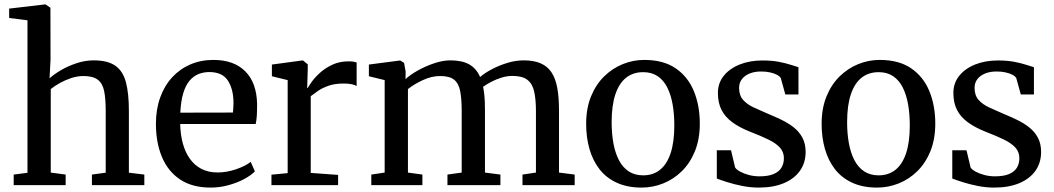

<svg xmlns="http://www.w3.org/2000/svg" viewBox="-20 -839 4778 870"><path d="M104.5 -56V-747L21.5 -757.5V-800L183.5 -819H186.5L208.5 -804L209 -568.5L204.5 -484Q222.5 -501 254.5 -520Q286.5 -539 325.8 -552.2Q365 -565.5 404.5 -565.5Q467.5 -565.5 502.2 -541.5Q537 -517.5 550.5 -466.8Q564 -416 564 -336.5V-56.5L634 -48V0H396.5V-48L459 -56.5V-337Q459 -391 452 -426Q445 -461 423 -477.8Q401 -494.5 357.5 -494.5Q331.5 -494.5 304.2 -485.8Q277 -477 252.5 -463.5Q228 -450 210 -435.5V-57L277.5 -48V0H42V-48Z M934.5 11Q851 11 796 -25.8Q741 -62.5 713.8 -127.8Q686.5 -193 686.5 -277.5Q686.5 -343.5 705.8 -397Q725 -450.5 760 -488.5Q795 -526.5 842.5 -547Q890 -567.5 946.5 -567.5Q1039.5 -567.5 1091 -516.2Q1142.5 -465 1145 -369Q1145 -338.5 1143.8 -316.2Q1142.5 -294 1138.5 -277H796.5Q797.5 -229 808.5 -188.8Q819.5 -148.5 840.8 -119Q862 -89.5 893.2 -73.5Q924.5 -57.5 966 -57.5Q1007.5 -57.5 1050.2 -72.2Q1093 -87 1116 -105.5L1135 -62.5Q1117 -44 1085.5 -27.2Q1054 -10.5 1014.8 0.2Q975.5 11 934.5 11ZM797 -328.5 1035.5 -329Q1036.5 -337.5 1037.2 -350.2Q1038 -363 1038 -372.5Q1038 -434 1013 -473.2Q988 -512.5 928.5 -512.5Q901.5 -512.5 878.5 -503Q855.5 -493.5 838 -472.2Q820.5 -451 810 -415.5Q799.5 -380 797 -328.5Z M1210 0V-47.5L1283.5 -54.5V-476L1212 -493.5V-546.5L1349.5 -565H1353L1374.5 -547.5V-528.5L1372 -440.5H1374.5Q1379 -449 1392.8 -468.5Q1406.5 -488 1430 -509.2Q1453.5 -530.5 1486 -545.8Q1518.5 -561 1559.5 -561Q1574 -561 1582.2 -559.5Q1590.5 -558 1596 -556V-449Q1590 -453.5 1575.2 -457Q1560.5 -460.5 1537 -460.5Q1497 -460.5 1468.8 -450.5Q1440.5 -440.5 1421.2 -427.2Q1402 -414 1388 -403V-55.5L1512 -46.5V0Z M1662.5 0V-48L1723 -57V-476L1651.5 -493.5V-546.5L1793.5 -565L1811 -554L1818 -514.5L1817.5 -480.5Q1839 -500.5 1874 -520Q1909 -539.5 1948 -552.5Q1987 -565.5 2020.5 -565.5Q2074 -565.5 2106.2 -547.2Q2138.5 -529 2155.5 -490Q2174.5 -507 2207.2 -524.5Q2240 -542 2278.2 -553.8Q2316.5 -565.5 2352.5 -565.5Q2399 -565.5 2430 -552Q2461 -538.5 2479.2 -510.8Q2497.5 -483 2505.2 -440.2Q2513 -397.5 2513 -338V-57L2584 -48V0H2347.5V-48L2408.5 -57V-334.5Q2408.5 -388.5 2400.5 -424.2Q2392.5 -460 2369.5 -477.5Q2346.5 -495 2302 -495Q2278 -495 2253.2 -487.5Q2228.5 -480 2206.5 -468.5Q2184.5 -457 2169 -445.5Q2172 -431 2174 -413.8Q2176 -396.5 2176.8 -377.2Q2177.5 -358 2177.5 -336.5V-57L2247.5 -48V0H2007.5V-48L2072 -57V-337Q2072 -391 2065.2 -426Q2058.5 -461 2037.8 -477.8Q2017 -494.5 1974 -494.5Q1935.5 -494.5 1895.5 -475.8Q1855.5 -457 1828.5 -435.5V-57L1894 -48V0Z M2636 -277.5Q2636 -348 2658 -402Q2680 -456 2717.5 -492.8Q2755 -529.5 2802 -548.5Q2849 -567.5 2899 -567.5Q2986.5 -567.5 3042 -529.2Q3097.5 -491 3124.2 -425.8Q3151 -360.5 3151 -279Q3151 -208.5 3129 -154.2Q3107 -100 3069.5 -63.2Q3032 -26.5 2985 -7.8Q2938 11 2887.5 11Q2822.5 11 2774.8 -11Q2727 -33 2696.5 -72.2Q2666 -111.5 2651 -164Q2636 -216.5 2636 -277.5ZM2894.5 -44.5Q2939 -44.5 2970.5 -69.5Q3002 -94.5 3018.8 -145Q3035.5 -195.5 3035.5 -271Q3035.5 -322 3027.8 -366Q3020 -410 3003.5 -442.8Q2987 -475.5 2960 -493.8Q2933 -512 2894.5 -512Q2849 -512 2817.2 -487Q2785.5 -462 2768.5 -411.8Q2751.5 -361.5 2751.5 -285.5Q2751.5 -234 2759.5 -190Q2767.5 -146 2784.5 -113.2Q2801.5 -80.5 2828.8 -62.5Q2856 -44.5 2894.5 -44.5Z M3417.5 11Q3380.5 11 3343 3.5Q3305.5 -4 3275 -13.8Q3244.5 -23.5 3228 -30V-158H3292.5L3311 -80Q3317 -70.5 3334 -61.2Q3351 -52 3373.8 -46Q3396.5 -40 3421 -40Q3460.5 -40 3485 -50.2Q3509.5 -60.5 3520.8 -79Q3532 -97.5 3532 -122Q3532 -150.5 3514 -170.2Q3496 -190 3462.2 -206.5Q3428.5 -223 3380.5 -241.5Q3332 -260.5 3299 -284.5Q3266 -308.5 3249.5 -340.8Q3233 -373 3233 -418Q3233 -462.5 3259.5 -495.5Q3286 -528.5 3331.8 -546.8Q3377.5 -565 3434.5 -565Q3477.5 -565 3509.5 -558.8Q3541.5 -552.5 3563.8 -545.2Q3586 -538 3598 -534.5V-411H3538.5L3518 -485Q3513.5 -493.5 3500.5 -500.2Q3487.5 -507 3469.2 -511Q3451 -515 3431 -515Q3400.5 -515.5 3377.5 -506.2Q3354.5 -497 3341.8 -480.5Q3329 -464 3329 -441Q3329 -406.5 3347.5 -386Q3366 -365.5 3395.8 -351.8Q3425.5 -338 3458.5 -324Q3491 -310.5 3521.8 -295.8Q3552.5 -281 3577 -261.5Q3601.5 -242 3616 -215Q3630.5 -188 3630.5 -150.5Q3630.5 -102 3605.2 -65.8Q3580 -29.5 3532.2 -9.2Q3484.5 11 3417.5 11Z M3703 -277.5Q3703 -348 3725 -402Q3747 -456 3784.5 -492.8Q3822 -529.5 3869 -548.5Q3916 -567.5 3966 -567.5Q4053.5 -567.5 4109 -529.2Q4164.5 -491 4191.2 -425.8Q4218 -360.5 4218 -279Q4218 -208.5 4196 -154.2Q4174 -100 4136.5 -63.2Q4099 -26.5 4052 -7.8Q4005 11 3954.5 11Q3889.5 11 3841.8 -11Q3794 -33 3763.5 -72.2Q3733 -111.5 3718 -164Q3703 -216.5 3703 -277.5ZM3961.5 -44.5Q4006 -44.5 4037.5 -69.5Q4069 -94.5 4085.8 -145Q4102.5 -195.5 4102.5 -271Q4102.5 -322 4094.8 -366Q4087 -410 4070.5 -442.8Q4054 -475.5 4027 -493.8Q4000 -512 3961.5 -512Q3916 -512 3884.2 -487Q3852.5 -462 3835.5 -411.8Q3818.5 -361.5 3818.5 -285.5Q3818.5 -234 3826.5 -190Q3834.5 -146 3851.5 -113.2Q3868.5 -80.5 3895.8 -62.5Q3923 -44.5 3961.5 -44.5Z M4484.5 11Q4447.5 11 4410 3.5Q4372.5 -4 4342 -13.8Q4311.5 -23.5 4295 -30V-158H4359.5L4378 -80Q4384 -70.5 4401 -61.2Q4418 -52 4440.8 -46Q4463.5 -40 4488 -40Q4527.5 -40 4552 -50.2Q4576.5 -60.5 4587.8 -79Q4599 -97.5 4599 -122Q4599 -150.5 4581 -170.2Q4563 -190 4529.2 -206.5Q4495.5 -223 4447.5 -241.5Q4399 -260.5 4366 -284.5Q4333 -308.5 4316.5 -340.8Q4300 -373 4300 -418Q4300 -462.5 4326.5 -495.5Q4353 -528.5 4398.8 -546.8Q4444.5 -565 4501.5 -565Q4544.5 -565 4576.5 -558.8Q4608.5 -552.5 4630.8 -545.2Q4653 -538 4665 -534.5V-411H4605.5L4585 -485Q4580.5 -493.5 4567.5 -500.2Q4554.5 -507 4536.2 -511Q4518 -515 4498 -515Q4467.5 -515.5 4444.5 -506.2Q4421.5 -497 4408.8 -480.5Q4396 -464 4396 -441Q4396 -406.5 4414.5 -386Q4433 -365.5 4462.8 -351.8Q4492.5 -338 4525.5 -324Q4558 -310.5 4588.8 -295.8Q4619.5 -281 4644 -261.5Q4668.5 -242 4683 -215Q4697.5 -188 4697.5 -150.5Q4697.5 -102 4672.2 -65.8Q4647 -29.5 4599.2 -9.2Q4551.5 11 4484.5 11Z"/></svg>

Font: Merriweather 24pt
Style: Regular
Weight: 400
Designer: Eben Sorkin
Foundry: Eben Sorkin
Version: Version 2.100